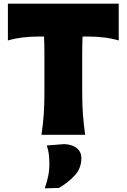

<svg xmlns="http://www.w3.org/2000/svg" viewBox="-20 -733 688 1044"><path d="M205.5 0Q214 -56.5 217.8 -109.8Q221.5 -163 221.5 -230.5V-441Q221.5 -491.5 219.5 -534.5H198.5Q144 -534.5 102.2 -529.2Q60.5 -524 23 -513V-713H625.5V-513Q588.5 -524 546.5 -529.2Q504.5 -534.5 450 -534.5H429Q427 -491.5 427 -441V-230.5Q427 -163 431 -109.8Q435 -56.5 443 0ZM223.5 291Q236 254.5 242.2 223.8Q248.5 193 248.5 157.5Q248.5 133 245.8 108Q243 83 234.5 58L330 50.5Q375 53 398.8 73.5Q422.5 94 422.5 126.5Q422.5 181 387.2 220Q352 259 300 289Z"/></svg>

Font: Commissioner Flair ExtraBold
Style: Regular
Weight: 800
Designer: Kostas Bartsokas
Foundry: Kostas Bartsokas
Version: Version 1.000; ttfautohint (v1.8.3)